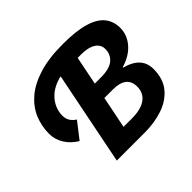

<svg xmlns="http://www.w3.org/2000/svg" viewBox="-153 -861 1057 1057"><g transform="rotate(-45 375.5 -332.0)"><path d="M205.4 0 322.6 -585.8H459.7L419.5 -385.4H466.3Q535 -385.4 565.2 -411.5Q595.4 -437.6 595.4 -479.7Q595.4 -501.8 582.2 -518Q568.9 -534.3 543 -543.2Q517 -552.1 478.7 -552.1H377.5Q321.3 -552.1 281.7 -537Q242.1 -521.8 216.9 -497.3Q191.8 -472.7 180 -444.2Q168.2 -415.7 168.2 -388.1Q168.2 -362.9 178.9 -345.5Q189.7 -328.1 210 -315.1L136.7 -220.6Q95.3 -245 70.6 -283.7Q45.9 -322.5 45.9 -368Q45.9 -427.1 68 -480.4Q90.2 -533.6 138.2 -574.9Q186.2 -616.2 262.8 -640Q339.4 -663.8 449.1 -663.8Q552.7 -663.8 615.7 -644.8Q678.8 -625.9 707.3 -589.8Q735.8 -553.6 735.8 -503.2Q735.8 -465.5 717.9 -432.9Q700 -400.3 667.9 -376.6Q635.8 -352.9 592.4 -340.5V-336.5Q628.5 -327.8 653.8 -311.1Q679.1 -294.5 692.2 -270.4Q705.2 -246.4 705.2 -214.2Q705.2 -137.6 666.5 -90.5Q627.7 -43.4 563.7 -21.7Q499.6 0 423.1 0ZM363 -105.1H429.8Q476 -105.1 507.8 -117.2Q539.7 -129.4 556.4 -152.3Q573.1 -175.3 573.1 -208.8Q573.1 -249.7 546.8 -270.8Q520.6 -291.9 467.8 -291.9H400.7Z"/></g></svg>

Font: Source Sans 3 VF
Style: Italic
Weight: 200
Italic angle: -11°
Designer: Paul D. Hunt
Foundry: Adobe Systems Incorporated
Version: Version 3.042;hotconv 1.0.118;makeotfexe 2.5.65603